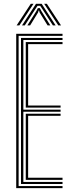

<svg xmlns="http://www.w3.org/2000/svg" viewBox="-20 -975 374 995"><path d="M64 0V-800H304V-789.2H76.5V-10.8H304V0ZM113.5 -43V-385.5H294V-374.8H125.8V-53.8H304V-43ZM88.8 -21.5V-778.5H304V-767.8H101V-406.8H294V-396H101V-32.2H304V-21.5ZM113.5 -417.5V-757H304V-746.2H125.8V-428.2H294V-417.5ZM66.2 -843.5 139.5 -955.2H153.5L80.5 -843.5ZM94.2 -843.5 166.5 -955.2H196L268.2 -843.5H254L201 -925.8L188.2 -945H174.5L161.5 -925.5L108.5 -843.5ZM121.8 -843.5 168 -917 176.2 -932.8H186.5L194.8 -917L240.8 -843.5H226.5L185.5 -910L182.5 -920.5H180.2L177 -910L136.2 -843.5ZM282 -843.5 209 -955.2H222.8L296.2 -843.5Z"/></svg>

Font: Big Shoulders Inline Text Thin Light
Style: Regular
Weight: 300
Version: Version 2.002